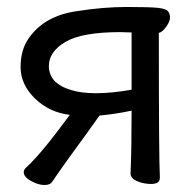

<svg xmlns="http://www.w3.org/2000/svg" viewBox="-20 -509 546 550"><path d="M107 21Q90 21 69 9.5Q48 -2 48 -16Q48 -24 58 -32Q100 -71 180 -180Q121 -187 80 -227Q39 -267 39 -317Q39 -366 62 -399Q107 -464 200 -477Q275 -489 343 -489Q410 -489 432.5 -486.5Q455 -484 461 -477Q467 -470 467 -459Q467 -447 455.5 -431.5Q444 -416 435 -415Q435 -51 438 0Q438 18 413 18Q392 18 373 10Q354 2 354 -12V-13Q357 -79 357 -192Q309 -182 265 -178Q239 -141 195.5 -81.5Q152 -22 130 11Q124 21 107 21ZM256 -242Q300 -242 357 -252V-416L325 -417Q215 -417 167.5 -389Q120 -361 120 -320Q120 -270 184 -251Q212 -242 256 -242Z"/></svg>

Font: LXGW WenKai TC
Style: Bold
Weight: 700
Designer: LXGW / Fontworks Inc.
Foundry: LXGW / Fontworks Inc.
Version: Version 1.330;April 28, 2024